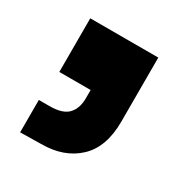

<svg xmlns="http://www.w3.org/2000/svg" viewBox="-91 -219 437 462"><g transform="rotate(30 128.0 12.0)"><path d="M24 173V83H54Q90 83 105 67Q120 51 120 23V0H33V-149H222V29Q222 100 183.5 136Q145 172 82 172Z"/></g></svg>

Font: Mona Sans Expanded ExtraBold
Style: Regular
Weight: 800
Width: 7
Designer: Deni Anggara
Foundry: GitHub
Version: Version 1.001; ttfautohint (v1.8.4.7-5d5b);gftools[0.9.33]